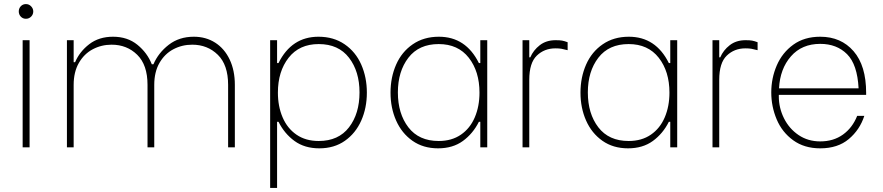

<svg xmlns="http://www.w3.org/2000/svg" viewBox="-20 -722 4327 941"><path d="M91 -525H125V0H91ZM72 -666Q72 -681 82 -691.5Q92 -702 107 -702Q122 -702 132.5 -691Q143 -680 143 -666Q143 -651 132.5 -640.5Q122 -630 107 -630Q92 -630 82 -640.5Q72 -651 72 -666Z M308 -525H341V-417H348Q370 -469 417.5 -505.5Q465 -542 534 -542Q605 -542 653.5 -502.5Q702 -463 724 -407H732Q756 -463 807 -502.5Q858 -542 930 -542Q989 -542 1034.5 -513Q1080 -484 1105.5 -430.5Q1131 -377 1131 -306V0H1098V-306Q1098 -404 1047.5 -453.5Q997 -503 922 -503Q872 -503 829.5 -480.5Q787 -458 761.5 -413.5Q736 -369 736 -306V0H703V-306Q703 -404 652.5 -453.5Q602 -503 527 -503Q477 -503 434.5 -480.5Q392 -458 366.5 -413.5Q341 -369 341 -306V0H308Z M1345 -125H1338V199H1304V-525H1338V-413H1345Q1409 -542 1541 -542Q1615 -542 1669 -505Q1723 -468 1750.5 -405.5Q1778 -343 1778 -268Q1778 -193 1750.5 -131Q1723 -69 1670.5 -32Q1618 5 1545 5Q1473 5 1423.5 -31Q1374 -67 1345 -125ZM1742 -269Q1742 -372 1690.5 -439Q1639 -506 1542 -506Q1447 -506 1394.5 -439Q1342 -372 1342 -268Q1342 -201 1365 -147Q1388 -93 1433 -62Q1478 -31 1542 -31Q1639 -31 1690.5 -98Q1742 -165 1742 -269Z M1894 -268Q1894 -343 1921.5 -405.5Q1949 -468 2003 -505Q2057 -542 2131 -542Q2263 -542 2327 -413H2334V-525H2368V0H2334V-125H2327Q2298 -67 2248.5 -31Q2199 5 2127 5Q2054 5 2001.5 -32Q1949 -69 1921.5 -131Q1894 -193 1894 -268ZM2330 -268Q2330 -372 2277.5 -439Q2225 -506 2130 -506Q2033 -506 1981.5 -439Q1930 -372 1930 -269Q1930 -165 1981.5 -98Q2033 -31 2130 -31Q2194 -31 2239 -62Q2284 -93 2307 -147Q2330 -201 2330 -268Z M2541 -525H2574V-441H2579Q2594 -476 2625.5 -500.5Q2657 -525 2703 -525Q2724 -525 2735 -523Q2746 -521 2762 -515V-476Q2743 -481 2731.5 -483Q2720 -485 2702 -485Q2648 -485 2611 -449.5Q2574 -414 2574 -331V0H2541Z M2825 -268Q2825 -343 2852.5 -405.5Q2880 -468 2934 -505Q2988 -542 3062 -542Q3194 -542 3258 -413H3265V-525H3299V0H3265V-125H3258Q3229 -67 3179.5 -31Q3130 5 3058 5Q2985 5 2932.5 -32Q2880 -69 2852.5 -131Q2825 -193 2825 -268ZM3261 -268Q3261 -372 3208.5 -439Q3156 -506 3061 -506Q2964 -506 2912.5 -439Q2861 -372 2861 -269Q2861 -165 2912.5 -98Q2964 -31 3061 -31Q3125 -31 3170 -62Q3215 -93 3238 -147Q3261 -201 3261 -268Z M3472 -525H3505V-441H3510Q3525 -476 3556.5 -500.5Q3588 -525 3634 -525Q3655 -525 3666 -523Q3677 -521 3693 -515V-476Q3674 -481 3662.5 -483Q3651 -485 3633 -485Q3579 -485 3542 -449.5Q3505 -414 3505 -331V0H3472Z M3760 -269Q3760 -339 3787 -401.5Q3814 -464 3868 -503Q3922 -542 4000 -542Q4102 -542 4163.5 -471Q4225 -400 4225 -267V-257H3797V-250Q3797 -193 3822.5 -142Q3848 -91 3894 -60Q3940 -29 4000 -29Q4065 -29 4111.5 -62.5Q4158 -96 4181 -154H4216Q4194 -86 4140 -40.5Q4086 5 4000 5Q3922 5 3867.5 -34.5Q3813 -74 3786.5 -137Q3760 -200 3760 -269ZM4188 -289Q4182 -406 4131.5 -456.5Q4081 -507 4000 -507Q3910 -507 3856.5 -446Q3803 -385 3798 -289Z"/></svg>

Font: Be Vietnam Thin
Style: Regular
Weight: 100
Designer: Gabriel Lam
Foundry: TypeRant
Version: Version 4.000